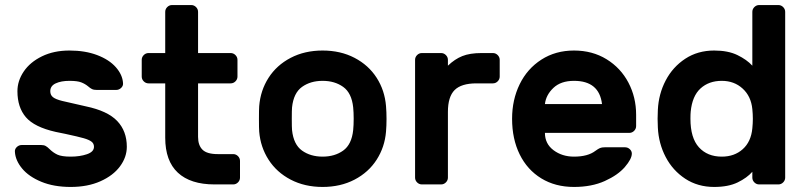

<svg xmlns="http://www.w3.org/2000/svg" viewBox="-20 -730 3197 760"><path d="M49 -369Q49 -410 74 -447Q99 -484 146 -507Q193 -530 255 -530Q317 -530 364.5 -512Q412 -494 438.5 -464Q465 -434 467 -401Q468 -390 459.5 -382Q451 -374 440 -374H363Q351 -374 344 -377.5Q337 -381 329 -388Q317 -398 301.5 -404Q286 -410 255 -410Q222 -410 200.5 -400Q179 -390 179 -369Q179 -354 189.5 -345.5Q200 -337 226 -330.5Q252 -324 320 -309Q406 -291 444 -251Q482 -211 482 -149Q482 -108 455 -71.5Q428 -35 377.5 -12.5Q327 10 260 10Q193 10 143.5 -10.5Q94 -31 67.5 -63Q41 -95 39 -129Q38 -140 46.5 -148Q55 -156 66 -156H143Q154 -156 161 -152Q168 -148 176 -140Q190 -126 207 -118Q224 -110 260 -110Q296 -110 324 -119.5Q352 -129 352 -149Q352 -162 342 -169.5Q332 -177 311 -183Q290 -189 239 -200L200 -208Q116 -227 82.5 -266Q49 -305 49 -369Z M842 -120H903Q914 -120 922 -112Q930 -104 930 -93V-27Q930 -16 922 -8Q914 0 903 0H829Q734 0 684 -46.5Q634 -93 634 -185V-400H568Q557 -400 549 -408Q541 -416 541 -427V-493Q541 -504 549 -512Q557 -520 568 -520H634V-683Q634 -694 642 -702Q650 -710 661 -710H737Q748 -710 756 -702Q764 -694 764 -683V-520H893Q904 -520 912 -512Q920 -504 920 -493V-427Q920 -416 912 -408Q904 -400 893 -400H764V-188Q764 -155 781.5 -137.5Q799 -120 842 -120Z M1510 -259Q1510 -233 1508 -209Q1503 -148 1471 -98Q1439 -48 1383.5 -19Q1328 10 1257 10Q1186 10 1130.5 -19Q1075 -48 1043 -98Q1011 -148 1006 -209Q1005 -221 1005 -259Q1005 -298 1006 -310Q1011 -372 1043 -422Q1075 -472 1130.5 -501Q1186 -530 1257 -530Q1328 -530 1383.5 -501Q1439 -472 1471 -422Q1503 -372 1508 -310Q1510 -286 1510 -259ZM1136 -305Q1135 -295 1135 -260Q1135 -225 1136 -215Q1142 -158 1175.5 -134Q1209 -110 1257 -110Q1305 -110 1338.5 -134Q1372 -158 1378 -215Q1380 -235 1380 -260Q1380 -285 1378 -305Q1372 -362 1338.5 -386Q1305 -410 1257 -410Q1209 -410 1175.5 -386Q1142 -362 1136 -305Z M1753 -287V-27Q1753 -16 1745 -8Q1737 0 1726 0H1650Q1639 0 1631 -8Q1623 -16 1623 -27V-493Q1623 -504 1631 -512Q1639 -520 1650 -520H1726Q1737 -520 1745 -512Q1753 -504 1753 -493V-470Q1780 -496 1810 -508Q1840 -520 1886 -520H1931Q1942 -520 1950 -512Q1958 -504 1958 -493V-427Q1958 -416 1950 -408Q1942 -400 1931 -400H1866Q1806 -400 1779.5 -373.5Q1753 -347 1753 -287Z M2498 -276V-231Q2498 -220 2490 -212Q2482 -204 2471 -204H2137Q2137 -161 2171 -135.5Q2205 -110 2252 -110Q2307 -110 2337 -133Q2348 -141 2355 -144Q2362 -147 2374 -147H2454Q2465 -147 2473 -139.5Q2481 -132 2481 -122Q2481 -101 2453.5 -69Q2426 -37 2374 -13.5Q2322 10 2252 10Q2178 10 2122.5 -24Q2067 -58 2037 -119Q2007 -180 2007 -260Q2007 -335 2037 -396.5Q2067 -458 2123 -494Q2179 -530 2252 -530Q2325 -530 2381 -495.5Q2437 -461 2467.5 -403Q2498 -345 2498 -276ZM2363 -318Q2352 -410 2252 -410Q2200 -410 2170.5 -382Q2141 -354 2137 -318Z M2958 -683Q2958 -694 2966 -702Q2974 -710 2985 -710H3061Q3072 -710 3080 -702Q3088 -694 3088 -683V-27Q3088 -16 3080 -8Q3072 0 3061 0H2985Q2974 0 2966 -8Q2958 -16 2958 -27V-50Q2937 -26 2900 -8Q2863 10 2807 10Q2742 10 2692.5 -22.5Q2643 -55 2615 -108.5Q2587 -162 2584 -225L2583 -260L2584 -295Q2587 -358 2615 -411.5Q2643 -465 2692.5 -497.5Q2742 -530 2807 -530Q2862 -530 2899 -512Q2936 -494 2958 -470ZM2837 -110Q2887 -110 2920 -139.5Q2953 -169 2958 -222Q2960 -242 2960 -260Q2960 -278 2958 -298Q2953 -349 2919.5 -379.5Q2886 -410 2837 -410Q2786 -410 2753 -380Q2720 -350 2714 -288Q2713 -278 2713 -260Q2713 -184 2746.5 -147Q2780 -110 2837 -110Z"/></svg>

Font: Hezaedrus Medium
Style: Regular
Weight: 500
Designer: Hubert & Fischer
Foundry: Hubert & Fischer
Version: Version 1.10;September 3, 2019;FontCreator 11.5.0.2425 64-bi